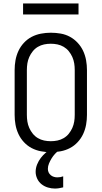

<svg xmlns="http://www.w3.org/2000/svg" viewBox="-20 -872 590 1115"><path d="M275 12Q246 12 217.5 6.5Q189 1 164 -12Q139 -25 119 -46.5Q99 -68 87 -94Q75 -120 70 -148Q65 -176 65 -205V-465Q65 -494 70 -522Q75 -550 87 -576Q99 -602 119 -623.5Q139 -645 164 -658Q189 -671 217.5 -676.5Q246 -682 275 -682Q304 -682 332.5 -677Q361 -672 386 -658.5Q411 -645 431 -623.5Q451 -602 463 -576Q475 -550 480 -522Q485 -494 485 -465V-205Q485 -176 480 -148Q475 -120 463 -94Q451 -68 431 -46.5Q411 -25 386 -12Q361 1 332.5 6.5Q304 12 275 12ZM275 -52Q295 -52 314 -56Q333 -60 350 -70Q367 -80 379.5 -95.5Q392 -111 400 -129Q408 -147 411 -166Q414 -185 414 -205V-465Q414 -485 411 -504Q408 -523 400 -541Q392 -559 379.5 -574.5Q367 -590 350 -600Q333 -610 314 -614Q295 -618 275 -618Q255 -618 236 -614Q217 -610 200 -600Q183 -590 170.5 -574.5Q158 -559 150 -541Q142 -523 139 -504Q136 -485 136 -465V-205Q136 -185 139 -166Q142 -147 150 -129Q158 -111 170.5 -95.5Q183 -80 200 -70Q217 -60 236 -56Q255 -52 275 -52ZM299 223Q279 223 258.5 217Q238 211 221.5 198Q205 185 196 165.5Q187 146 187 126Q187 104 195.5 83Q204 62 217 45Q230 28 247 13.5Q264 -1 283 -12H324V0Q311 9 299.5 21.5Q288 34 279.5 48Q271 62 264.5 77.5Q258 93 258 109Q258 120 262.5 129.5Q267 139 275 145.5Q283 152 293 155Q303 158 313 158Q322 158 330.5 156.5Q339 155 347 152V216Q335 219 323 221Q311 223 299 223ZM114 -788V-852H436V-788Z"/></svg>

Font: Lode Term
Style: Regular
Weight: 400
Monospace: yes
Designer: Belleve Invis
Foundry: Belleve Invis
Version: Version 29.2.0